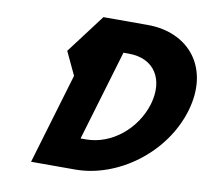

<svg xmlns="http://www.w3.org/2000/svg" viewBox="-88 -924 1116 1022"><g transform="rotate(10 470.5 -412.5)"><path d="M389.7 -825 231.1 -615 289.9 -490 144 0H383C610 0 850.2 -172 922 -413C993.4 -653 854.7 -825 628.7 -825ZM382 -168 527.6 -657H556.6C696.6 -657 759.8 -550 718.7 -412C676.6 -274 550 -168 411 -168Z"/></g></svg>

Font: Hussar
Style: BdOblThree
Weight: 700
Foundry: Cannot Into Space Fonts
Version: Version 2.00